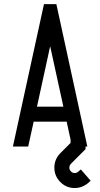

<svg xmlns="http://www.w3.org/2000/svg" viewBox="-20 -716 490 938"><path d="M409.7 178.7Q380.9 202.6 344.7 202.6Q303.7 202.6 274.7 173.3Q245.6 144 245.6 103Q245.6 63 273.4 33.7L324.7 -17.6V-37.6H397.9V12.7L326.2 84.5Q318.8 92.8 318.8 103Q318.8 113.8 326.7 121.6Q334.5 129.4 344.7 129.4Q354 129.4 361.8 123L375 111.8L422.9 167ZM160.6 -194.8H289.6L225.1 -490.2ZM117.7 0H43L194.8 -695.8H255.4L406.7 0H332L305.7 -121.6H144.5Z"/></svg>

Font: Anka/Coder Narrow
Style: Regular
Weight: 400
Width: 3
Monospace: yes
Version: Version 001.100